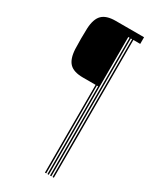

<svg xmlns="http://www.w3.org/2000/svg" viewBox="-225 -868 854 1036"><g transform="rotate(30 201.5 -350.0)"><path d="M57.2 -558.5Q56 -593 56 -623.2Q56 -653.5 57.2 -687.8Q60.2 -748 86.6 -774Q113 -800 169.8 -800H346.8V-758.5H304.2V100H296.2V-758.5H288.5V100H280.5V-758.5H272.5V100H264.5V-446.8H256.8V100H248.8V-446.8H169.8Q112.2 -446.8 86.4 -472.8Q60.5 -498.8 57.2 -558.5Z"/></g></svg>

Font: Big Shoulders Inline Display Thin Light
Style: Regular
Weight: 300
Version: Version 2.002